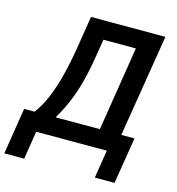

<svg xmlns="http://www.w3.org/2000/svg" viewBox="-157 -812 998 1082"><g transform="rotate(15 342.0 -270.5)"><path d="M-33 164 10 -107H71Q104 -151 129 -209Q154 -267 174 -343.5Q194 -420 210 -517L240 -705H674L577 -107H654L610 164H495L521 0H109L83 164ZM194 -107H452L530 -599H341L325 -502Q310 -406 290.5 -335.5Q271 -265 247 -210.5Q223 -156 194 -107Z"/></g></svg>

Font: Nunito Sans 7pt Condensed
Style: Bold Italic
Weight: 700
Width: 3
Italic angle: -9°
Designer: Vernon Adams
Foundry: Vernon Adams
Version: Version 3.101;gftools[0.9.27]